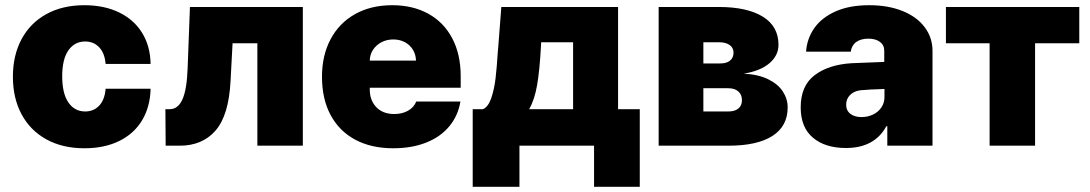

<svg xmlns="http://www.w3.org/2000/svg" viewBox="-20 -557 4168 734"><path d="M29.3 -263.7Q29.3 -345.2 62.3 -407Q95.2 -468.8 157 -502.9Q218.8 -537.1 302.7 -537.1Q378.4 -537.1 435.3 -509.5Q492.2 -481.9 523.4 -431.2Q554.7 -380.4 555.7 -312.5H383.8Q380.4 -353.5 359.4 -376Q338.4 -398.4 305.7 -398.4Q265.1 -398.4 241.5 -364.5Q217.8 -330.6 217.8 -265.6Q217.8 -199.7 241.5 -165.3Q265.1 -130.9 305.7 -130.9Q338.4 -130.9 359.4 -153.3Q380.4 -175.8 383.8 -217.8H555.7Q554.2 -148.9 523.4 -97.4Q492.7 -45.9 436 -18.1Q379.4 9.8 302.7 9.8Q218.8 9.8 157 -24.4Q95.2 -58.6 62.3 -120.4Q29.3 -182.1 29.3 -263.7Z M612.3 -139.6H628.9Q660.6 -139.6 677.5 -177.2Q694.3 -214.8 697.3 -295.9L706.1 -530.3H1137.7V0H963.9V-391.6H869.1L861.3 -246.1Q854.5 -116.2 804.2 -58.1Q753.9 0 667 0H613.3Z M1210.9 -263.7Q1210.9 -345.2 1243.9 -407.2Q1276.9 -469.2 1337.6 -503.2Q1398.4 -537.1 1479.5 -537.1Q1558.1 -537.1 1617.2 -504.6Q1676.3 -472.2 1708.7 -410.9Q1741.2 -349.6 1741.2 -265.6V-221.7H1393.6V-214.8Q1393.6 -173.3 1418.7 -147.2Q1443.8 -121.1 1487.3 -121.1Q1517.6 -121.1 1540 -133.8Q1562.5 -146.5 1571.3 -168.9H1740.2Q1731 -114.3 1697.5 -74Q1664.1 -33.7 1609.4 -12Q1554.7 9.8 1483.4 9.8Q1399.4 9.8 1338.1 -22.9Q1276.9 -55.7 1243.9 -117.2Q1210.9 -178.7 1210.9 -263.7ZM1570.3 -325.2Q1569.8 -348.6 1558.3 -367.2Q1546.9 -385.7 1527.3 -396Q1507.8 -406.2 1483.4 -406.2Q1459 -406.2 1438.7 -395.8Q1418.5 -385.3 1406.2 -366.9Q1394 -348.6 1393.6 -325.2Z M1787.1 -139.6H1826.2Q1846.7 -148.4 1858.2 -182.4Q1869.6 -216.3 1874.5 -257.8Q1879.4 -299.3 1882.8 -355.5L1884.8 -377.9L1896.5 -530.3H2342.8V-139.6H2425.8V157.2H2251V0H1965.8V157.2H1787.1ZM2170.9 -139.6V-395.5H2048.8L2047.9 -377.9Q2043 -287.1 2033.2 -231.2Q2023.4 -175.3 2002.9 -139.6Z M2498 -530.3H2728.5Q2835.9 -530.3 2896 -493.4Q2956.1 -456.5 2956.1 -385.7Q2956.1 -344.7 2921.4 -315.2Q2886.7 -285.6 2823.2 -275.4Q2879.4 -272.5 2917 -253.9Q2954.6 -235.4 2972.9 -207Q2991.2 -178.7 2991.2 -146.5Q2991.2 -74.7 2933.1 -37.4Q2875 0 2764.6 0H2498ZM2816.4 -173.8Q2816.4 -195.3 2802.5 -207.5Q2788.6 -219.7 2764.6 -219.7H2668.9V-130.9H2764.6Q2789.1 -130.9 2802.7 -142.1Q2816.4 -153.3 2816.4 -173.8ZM2784.2 -355.5Q2784.2 -374.5 2769.3 -385Q2754.4 -395.5 2728.5 -395.5H2668.9V-314.5H2734.4Q2757.8 -314.5 2771 -325.4Q2784.2 -336.4 2784.2 -355.5Z M3236.3 -315.4 3360.4 -320.3V-363.3Q3360.4 -384.8 3343.8 -397Q3327.1 -409.2 3299.8 -409.2Q3271 -409.2 3253.4 -396.5Q3235.8 -383.8 3232.4 -359.4H3061.5Q3064.9 -409.2 3093 -449.5Q3121.1 -489.7 3174.3 -513.4Q3227.5 -537.1 3302.7 -537.1Q3375.5 -537.1 3430.4 -514.9Q3485.4 -492.7 3515.1 -452.9Q3544.9 -413.1 3544.9 -362.3V0H3372.1V-74.2H3368.2Q3323.2 8.8 3213.9 8.8Q3134.8 8.8 3087.9 -30.5Q3041 -69.8 3041 -146.5Q3041 -229 3094.2 -269.5Q3147.5 -310.1 3236.3 -315.4ZM3273.4 -109.4Q3296.9 -109.4 3317.1 -118.9Q3337.4 -128.4 3349.6 -146.5Q3361.8 -164.6 3361.3 -188.5V-216.8Q3303.2 -215.3 3269.5 -211.9Q3244.6 -209 3229.7 -193.8Q3214.8 -178.7 3214.8 -157.2Q3214.8 -134.3 3231 -121.8Q3247.1 -109.4 3273.4 -109.4Z M3596.2 -530.3H4106V-391.6H3937V0H3763.2V-391.6H3596.2Z"/></svg>

Font: Pretendard Std Black
Style: Regular
Weight: 900
Designer: Base glyphs from Inter by Rasmus Andersson; Hangeul glyphs from Noto Sans CJK(Source Han Sans) by Jang Soo-young and Kan
Foundry: Kil Hyung-jin
Version: Version 1.309